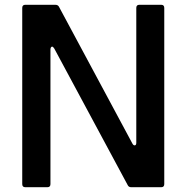

<svg xmlns="http://www.w3.org/2000/svg" viewBox="-20 -783 781 803"><path d="M86 0Q73 0 73 -13V-750Q73 -763 86 -763H211Q223 -763 227 -754L534 -182Q538 -175 543 -175Q550 -175 550 -186V-750Q550 -763 563 -763H654Q667 -763 667 -750V-13Q667 0 654 0H529Q518 0 514 -9L207 -580Q202 -588 198 -588Q195 -588 193 -584.5Q191 -581 191 -576V-13Q191 0 178 0Z"/></svg>

Font: Open Sauce Two Medium
Style: Regular
Weight: 500
Designer: Alfredo Marco Pradil
Foundry: Creative Sauce Fz LLC
Version: Version 1.477